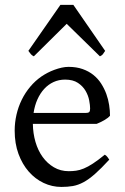

<svg xmlns="http://www.w3.org/2000/svg" viewBox="-20 -738 502 773"><path d="M242.2 -417.5Q216.8 -417.5 195.6 -407.7Q174.3 -397.9 158 -380.1Q141.6 -362.3 130.6 -337.6Q119.6 -313 115.2 -283.2H324.2Q335.4 -283.2 339.1 -286.9Q342.8 -290.5 342.8 -300.8Q342.8 -314 339.1 -333.7Q335.4 -353.5 324.5 -372.3Q313.5 -391.1 293.7 -404.3Q273.9 -417.5 242.2 -417.5ZM422.9 -272Q414.1 -262.2 399.4 -253.9Q384.8 -245.6 369.1 -239.3H112.3Q112.8 -201.2 122.8 -166.7Q132.8 -132.3 151.6 -106.2Q170.4 -80.1 197 -64.5Q223.6 -48.8 256.8 -48.8Q272 -48.8 286.4 -50.8Q300.8 -52.7 317.4 -59.6Q334 -66.4 354.2 -79.6Q374.5 -92.8 401.9 -115.2Q408.2 -111.8 412.8 -105.5Q417.5 -99.1 419.9 -95.2Q387.2 -59.6 362.5 -37.8Q337.9 -16.1 316.2 -4.4Q294.4 7.3 273.2 11Q252 14.6 227.1 14.6Q189.5 14.6 155.5 -1.5Q121.6 -17.6 95.7 -47.1Q69.8 -76.7 54.4 -118.4Q39.1 -160.2 39.1 -211.9Q39.1 -244.6 46.4 -276.4Q53.7 -308.1 67.6 -336.4Q81.5 -364.7 101.6 -388.7Q121.6 -412.6 147 -430.2Q157.7 -437.5 171.1 -444.6Q184.6 -451.7 199.2 -457Q213.9 -462.4 228.3 -465.6Q242.7 -468.8 255.9 -468.8Q287.6 -468.8 312.5 -460Q337.4 -451.2 356 -436.3Q374.5 -421.4 387.2 -401.6Q399.9 -381.8 408 -359.9Q416 -337.9 419.4 -315.2Q422.9 -292.5 422.9 -272ZM403.3 -533.2Q397.5 -523.9 394 -519.5Q390.6 -515.1 382.3 -511.2L248.5 -642.1L116.2 -511.2Q112.3 -513.2 109.6 -515.1Q106.9 -517.1 104.7 -519.5Q102.5 -522 100.1 -525.4Q97.7 -528.8 94.2 -533.2L223.1 -718.3H275.4Z"/></svg>

Font: Gentium Plus Viet
Style: Regular
Weight: 400
Designer: J. Victor Gaultney, Annie Olsen, Iska Routamaa, Becca Hirsbrunner
Foundry: SIL International
Version: Version 5.000